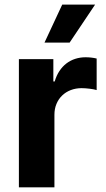

<svg xmlns="http://www.w3.org/2000/svg" viewBox="-20 -797 449 817"><path d="M207 -545.5V-450.3H212.7Q220.2 -475.9 233 -495Q245.7 -514.2 262.8 -527.2Q279.8 -540.1 300.4 -546.7Q321 -553.3 343.8 -553.3Q369 -553.3 391.3 -547.9V-413.7Q386 -415.5 378.4 -416.9Q370.7 -418.3 362 -419.4Q353.3 -420.5 344.3 -421.2Q335.2 -421.9 327.4 -421.9Q302.6 -421.9 281.2 -413.7Q259.9 -405.5 244.5 -390.6Q229 -375.7 220.3 -354.9Q211.6 -334.2 211.6 -308.6V0H60.4V-545.5ZM169.4 -615.8 244.7 -777.3H384.6L276.3 -615.8Z"/></svg>

Font: Inter P
Style: Bold
Weight: 700
Designer: Rasmus Andersson
Foundry: rsms
Version: Version 3.018;git-588b23468